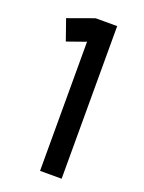

<svg xmlns="http://www.w3.org/2000/svg" viewBox="-137 -783 631 844"><g transform="rotate(20 178.5 -361.0)"><path d="M261 -4H160V-608L72 -577L38 -674L160 -718H261Z"/></g></svg>

Font: SUIT SemiBold
Style: Regular
Weight: 600
Designer: Sunn Youn; Korean Glyphs from Source Han Sans (Sandoll Communications; Soo-young Jang, Joo-yeon Kang)
Foundry: Sunn
Version: Version 1.140